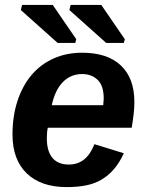

<svg xmlns="http://www.w3.org/2000/svg" viewBox="-20 -753 596 783"><path d="M175 -232Q171 -216 171 -189Q171 -137 193.5 -109.5Q216 -82 261 -82Q333 -82 365 -165L485 -128Q467 -89 444.5 -63Q422 -37 394 -20.5Q366 -4 331 3Q296 10 252 10Q147 10 89 -46Q31 -102 31 -204Q31 -280 51.5 -342Q72 -404 109 -447.5Q146 -491 198.5 -514.5Q251 -538 315 -538Q418 -538 473 -486Q528 -434 528 -337Q528 -313 525 -287Q522 -261 517 -232ZM401 -324 403 -351Q403 -403 378.5 -427Q354 -451 315 -451Q269 -451 237 -419Q205 -387 191 -324ZM413 -578 263 -712 268 -733H393L489 -593L485 -578ZM215 -578 65 -712 70 -733H195L291 -593L287 -578Z"/></svg>

Font: Libra Sans Modern
Style: Bold Italic
Weight: 700
Italic angle: -12°
Foundry: Stefan Peev, Context Ltd
Version: Version 1.000